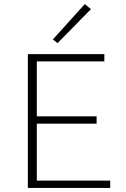

<svg xmlns="http://www.w3.org/2000/svg" viewBox="-20 -924 620 944"><path d="M263 -712 240 -730 397 -904 427 -879ZM522 -36V0H117V-658H493V-622H161V-352H455V-316H161V-36Z"/></svg>

Font: Ysabeau Infant Light
Style: Regular
Weight: 300
Designer: Christian Thalmann (Catharsis Fonts)
Version: Version 0.003